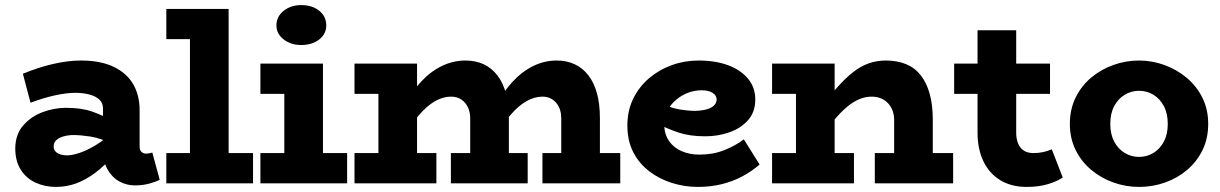

<svg xmlns="http://www.w3.org/2000/svg" viewBox="-20 -721 4797 755"><path d="M510 8Q477 8 448.5 -8Q420 -24 402.5 -55.5Q385 -87 385 -132V-295Q385 -316 370.5 -329.5Q356 -343 331 -349.5Q306 -356 276 -356Q242 -356 196 -346Q150 -336 100 -317L70 -431Q130 -456 189 -469.5Q248 -483 298 -483Q376 -483 427.5 -458Q479 -433 504 -389.5Q529 -346 529 -288V-146Q529 -130 536.5 -123.5Q544 -117 554 -117Q562 -117 568.5 -118.5Q575 -120 579 -121L608 -14Q595 -7 569 0.5Q543 8 510 8ZM200 14Q157 14 120.5 -2.5Q84 -19 62 -53Q40 -87 40 -139Q41 -193 71.5 -228Q102 -263 147.5 -280Q193 -297 239 -297Q301 -297 343 -282Q385 -267 428 -244V-152Q376 -178 336 -184Q296 -190 270 -190Q249 -190 231 -185Q213 -180 202 -170.5Q191 -161 191 -145Q191 -133 198.5 -125Q206 -117 218.5 -113.5Q231 -110 245 -110Q262 -110 290.5 -119Q319 -128 354.5 -149Q390 -170 428 -206L425 -108Q391 -69 354.5 -41.5Q318 -14 280 0Q242 14 200 14Z M727 -40V-686H879V-40ZM634 0V-119H975V0ZM634 -567V-686H869V-567Z M1098 -40V-471H1250V-40ZM1004 0V-119H1345V0ZM1004 -352V-471H1208V-352ZM1164 -544Q1124 -544 1095.5 -566Q1067 -588 1067 -621Q1067 -656 1095.5 -678.5Q1124 -701 1164 -701Q1208 -701 1235.5 -678.5Q1263 -656 1263 -621Q1263 -588 1235.5 -566Q1208 -544 1164 -544Z M1374 -352V-471H1570V-352ZM1468 -40V-471H1620V-40ZM1374 0V-119H1696V0ZM1829 -40V-256Q1829 -279 1820.5 -298Q1812 -317 1795 -329Q1778 -341 1753 -341Q1722 -341 1690.5 -323Q1659 -305 1628 -269Q1597 -233 1567 -180V-299Q1597 -358 1635 -399Q1673 -440 1717.5 -461.5Q1762 -483 1810 -483Q1850 -483 1881.5 -468.5Q1913 -454 1935.5 -425Q1958 -396 1969.5 -354Q1981 -312 1981 -256V-40ZM1753 0V-119H2055V0ZM2187 -40V-256Q2187 -273 2182.5 -288Q2178 -303 2168.5 -315Q2159 -327 2145 -334Q2131 -341 2113 -341Q2082 -341 2050 -323Q2018 -305 1987.5 -269Q1957 -233 1927 -180V-299Q1957 -358 1995 -399Q2033 -440 2077 -461.5Q2121 -483 2169 -483Q2208 -483 2239.5 -468.5Q2271 -454 2293.5 -425Q2316 -396 2327.5 -354Q2339 -312 2339 -256V-40ZM2113 0V-119H2419V0Z M2724 14Q2672 14 2622.5 -1.5Q2573 -17 2533 -47.5Q2493 -78 2470 -123Q2447 -168 2447 -227Q2447 -286 2470 -333Q2493 -380 2532.5 -413.5Q2572 -447 2622 -465Q2672 -483 2727 -483Q2793 -483 2843 -464.5Q2893 -446 2921.5 -411.5Q2950 -377 2950 -330Q2950 -281 2922 -249Q2894 -217 2849 -201Q2804 -185 2753 -185Q2692 -185 2647.5 -200Q2603 -215 2559 -238V-323Q2614 -297 2650.5 -291Q2687 -285 2714 -285Q2742 -286 2760.5 -291.5Q2779 -297 2788.5 -307Q2798 -317 2798 -330Q2798 -346 2782 -356Q2766 -366 2739 -366Q2711 -366 2685 -356Q2659 -346 2638 -328Q2617 -310 2604.5 -286Q2592 -262 2592 -233Q2592 -194 2610.5 -167Q2629 -140 2660.5 -126.5Q2692 -113 2730 -113Q2784 -113 2828 -130.5Q2872 -148 2905 -173L2967 -74Q2937 -48 2900 -28Q2863 -8 2819 3Q2775 14 2724 14Z M3496 0V-250Q3496 -269 3490 -285.5Q3484 -302 3472.5 -314.5Q3461 -327 3444.5 -334Q3428 -341 3407 -341Q3383 -341 3359 -331Q3335 -321 3310.5 -300.5Q3286 -280 3261 -250Q3236 -220 3209 -180V-299Q3244 -346 3275 -380.5Q3306 -415 3335.5 -438Q3365 -461 3396.5 -472Q3428 -483 3464 -483Q3509 -483 3543.5 -468.5Q3578 -454 3601 -424.5Q3624 -395 3636 -351.5Q3648 -308 3648 -250V0ZM3016 0V-119H3338V0ZM3110 0V-471H3262V0ZM3016 -352V-471H3225V-352ZM3420 0V-119H3728V0Z M4017 14Q3956 14 3912.5 -13Q3869 -40 3846.5 -88Q3824 -136 3824 -199V-602H3976V-199Q3976 -176 3983 -158Q3990 -140 4005 -129.5Q4020 -119 4044 -119Q4064 -119 4082 -123Q4100 -127 4116 -134L4159 -23Q4137 -8 4101 3Q4065 14 4017 14ZM3732 -352V-471H4109V-352Z M4459 14Q4407 14 4358 -3.5Q4309 -21 4270.5 -53.5Q4232 -86 4209.5 -131.5Q4187 -177 4187 -234Q4187 -291 4209.5 -337Q4232 -383 4270.5 -415.5Q4309 -448 4358 -465.5Q4407 -483 4459 -483Q4510 -483 4558.5 -465.5Q4607 -448 4646 -415.5Q4685 -383 4708 -337Q4731 -291 4731 -234Q4731 -177 4709 -131.5Q4687 -86 4649 -53.5Q4611 -21 4562 -3.5Q4513 14 4459 14ZM4459 -104Q4490 -104 4515.5 -119.5Q4541 -135 4556.5 -164Q4572 -193 4572 -234Q4572 -275 4556.5 -304Q4541 -333 4515.5 -348.5Q4490 -364 4459 -364Q4429 -364 4403 -348.5Q4377 -333 4361.5 -304Q4346 -275 4346 -234Q4346 -193 4361.5 -164Q4377 -135 4403 -119.5Q4429 -104 4459 -104Z"/></svg>

Font: BioRhyme ExtraBold ExtraBold
Style: Regular
Weight: 800
Version: Version 1.600;gftools[0.9.33]